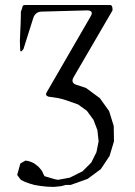

<svg xmlns="http://www.w3.org/2000/svg" viewBox="-20 -774 540 769"><path d="M61.5 -119.1 82 -130.9 93.8 -128.9 105.5 -125 116.2 -120.1 133.8 -106.4 141.6 -97.7 148.4 -88.9 153.3 -78.1 158.2 -68.4 198.2 -56.6 211.9 -53.7 259.8 -62.5 310.5 -87.9 345.7 -123 366.2 -164.1 375 -208 370.1 -252.9 354.5 -293.9 328.1 -330.1 293 -355.5 246.1 -372.1 226.6 -377.9 213.9 -380.9 202.1 -382.8 189.5 -384.8 174.8 -386.7Q159.2 -391.6 167 -404.3L342.8 -708Q357.4 -732.4 328.1 -732.4L147.5 -727.5Q122.1 -727.5 113.3 -702.1L74.2 -578.1Q59.6 -555.7 60.5 -583L59.6 -609.4L61.5 -655.3L62.5 -675.8L63.5 -710.9V-726.6L69.3 -743.2Q69.3 -753.9 80.1 -753.9H420.9Q431.6 -753.9 430.7 -732.4L275.4 -465.8Q260.7 -441.4 288.1 -433.6L324.2 -421.9L379.9 -380.9L417 -329.1L435.5 -269.5L436.5 -208L418.9 -149.4L383.8 -96.7L331.1 -57.6L262.7 -33.2H243.2L224.6 -28.3L195.3 -25.4L168 -26.4L141.6 -29.3L118.2 -33.2L97.7 -39.1L79.1 -45.9L63.5 -53.7L48.8 -73.2ZM248 -418.9 249 -420.9Z"/></svg>

Font: B2 Hana
Style: Regular
Weight: 500
Version: 2020-08-05; (max)